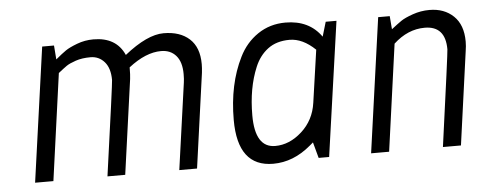

<svg xmlns="http://www.w3.org/2000/svg" viewBox="-41 -607 1829 711"><g transform="rotate(-5 873.5 -251.5)"><path d="M325 -510Q410 -510 440 -442Q525 -510 586 -510Q647 -510 682 -478Q717 -446 717 -384Q717 -370 715 -352L666 0H600L645 -321Q647 -333 647 -353Q647 -398 626.5 -421.5Q606 -445 571 -445Q514 -445 450 -395Q450 -367 448 -352L399 0H333Q381 -342 381 -354Q381 -398 360.5 -421.5Q340 -445 308.5 -445Q277 -445 253.5 -437Q230 -429 218.5 -421Q207 -413 187 -397L132 0H64L134 -500H178L182 -448Q206 -468 220.5 -478Q235 -488 264 -499Q293 -510 325 -510Z M949 7Q817 7 817 -167Q817 -300 866 -398Q891 -449 936 -479.5Q981 -510 1039 -510Q1127 -510 1172 -446L1188 -500H1228L1157 0H1118L1102 -59L1089 -48Q1024 7 949 7ZM1144 -400Q1097 -445 1048.5 -445Q1000 -445 968 -421Q936 -397 919 -356Q887 -280 887 -178Q887 -58 962 -58Q1015 -58 1061 -99.5Q1107 -141 1116 -205Z M1574 -510Q1629 -510 1663.5 -477Q1698 -444 1698 -382Q1698 -365 1695 -347L1647 0H1580Q1628 -347 1628 -359Q1628 -446 1551 -446Q1488 -446 1435 -397L1380 0H1313L1383 -500H1426L1430 -451Q1453 -469 1467.5 -479Q1482 -489 1512 -499.5Q1542 -510 1574 -510Z"/></g></svg>

Font: Gudea
Style: Italic
Weight: 400
Version: Version 1.002